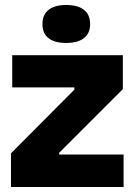

<svg xmlns="http://www.w3.org/2000/svg" viewBox="-20 -749 539 769"><path d="M24 0V-135L278 -390V-399H29V-528H472V-392L217 -137V-130H475V0ZM245 -577Q199 -577 174.5 -596Q150 -615 150 -652Q150 -690 174.5 -709.5Q199 -729 245 -729Q292 -729 316.5 -709.5Q341 -690 341 -652Q341 -616 316.5 -596.5Q292 -577 245 -577Z"/></svg>

Font: Bricolage Grotesque 72pt ExtraBold
Style: Regular
Weight: 800
Designer: Mathieu Triay
Foundry: Atelier Triay
Version: Version 1.001;gftools[0.9.33.dev8+g029e19f]